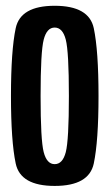

<svg xmlns="http://www.w3.org/2000/svg" viewBox="-20 -624 374 648"><path d="M164.5 3.5Q280.5 3.5 296.5 -72.2Q312.5 -148 312.5 -300Q312.5 -453 296.5 -528.8Q280.5 -604.5 164.5 -604.5Q49 -604.5 33 -528.8Q17 -453 17 -300Q17 -148 33 -72.2Q49 3.5 164.5 3.5ZM164.5 -70Q138 -70 127.5 -110.5Q117 -151 117 -300Q117 -449.5 127.5 -490.2Q138 -531 164.5 -531Q191.5 -531 202 -490.2Q212.5 -449.5 212.5 -300Q212.5 -151 202 -110.5Q191.5 -70 164.5 -70Z"/></svg>

Font: Anybody ExtraCondensed Medium
Style: Regular
Weight: 500
Width: 2
Version: Version 1.113;gftools[0.9.25]